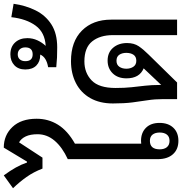

<svg xmlns="http://www.w3.org/2000/svg" viewBox="-21 -964 965 1017"><g transform="rotate(-90 461.5 -455.5)"><path d="M341 -744Q341 -682 309.5 -631Q278 -580 209 -541V-190Q216 -191 224 -191Q267 -191 293 -165Q319 -139 319 -93Q319 -47 293.5 -20Q268 7 224 7Q179 7 153 -22Q127 -51 127 -103V-579Q190 -608 224.5 -648.5Q259 -689 259 -739Q259 -777 247.5 -801.5Q236 -826 216 -837L135 -713H77Q59 -760 32.5 -797.5Q6 -835 -27 -869L41 -918Q66 -884 82.5 -854.5Q99 -825 109 -795H114L188 -918Q254 -918 297.5 -872Q341 -826 341 -744ZM224 -144Q179 -144 179 -92Q179 -68 190.5 -54Q202 -40 224 -40Q246 -40 257 -54Q268 -68 268 -92Q268 -116 257 -130Q246 -144 224 -144Z M445 0V-74Q445 -118 439 -156Q433 -194 427.5 -237Q422 -280 422 -340Q422 -410 450.5 -460Q479 -510 530 -536Q581 -562 646 -562Q750 -562 808 -504Q866 -446 866 -349V0H784V-340Q784 -408 751 -449.5Q718 -491 645 -491Q584 -491 544 -452.5Q504 -414 504 -326Q504 -278 508 -241Q512 -204 516 -169.5Q520 -135 520 -93V-84L608 -177Q555 -199 555 -268Q555 -314 581.5 -341Q608 -368 649 -368Q692 -368 717 -339Q742 -310 742 -265Q742 -228 725 -203Q708 -178 681 -151L533 0ZM648 -216Q670 -216 680 -231Q690 -246 690 -269Q690 -291 680 -306Q670 -321 648 -321Q627 -321 616.5 -306Q606 -291 606 -269Q606 -247 616.5 -231.5Q627 -216 648 -216Z M719 -635Q688 -635 665.5 -636Q643 -637 614 -640V-683Q667 -692 681 -725H678Q644 -725 623 -745.5Q602 -766 602 -804Q602 -841 624.5 -862Q647 -883 682 -883Q722 -883 745 -858Q768 -833 768 -793Q768 -765 756.5 -740Q745 -715 727 -696Q798 -700 834 -749Q870 -798 879 -878L950 -866Q941 -802 915 -749.5Q889 -697 841 -666Q793 -635 719 -635ZM682 -765Q719 -765 719 -804Q719 -822 709 -833Q699 -844 682 -844Q665 -844 655.5 -833Q646 -822 646 -804Q646 -765 682 -765Z"/></g></svg>

Font: Noto Sans Thai Looped SemiCond
Style: Regular
Weight: 400
Width: 4
Designer: Sasikarn Vongin, Ben Mitchell
Foundry: The Fontpad Ltd
Version: Version 1.001